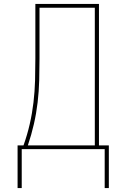

<svg xmlns="http://www.w3.org/2000/svg" viewBox="-20 -755 640 972"><path d="M69 197V-19H99Q118 -72 130.5 -126.5Q143 -181 149.5 -236.5Q156 -292 157.5 -347.5Q159 -403 159 -459V-735H481V-19H531V197H510V0H90V197ZM460 -19V-716H180V-459Q180 -404 178.5 -348Q177 -292 170.5 -236.5Q164 -181 151.5 -126.5Q139 -72 121 -19Z"/></svg>

Font: Iosevka Aile Thin
Style: Regular
Weight: 100
Designer: Belleve Invis
Foundry: Belleve Invis
Version: Version 31.1.0; ttfautohint (v1.8.4)